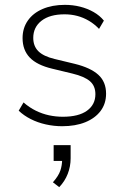

<svg xmlns="http://www.w3.org/2000/svg" viewBox="-20 -512 515 791"><path d="M236 8Q202 8 168.5 0.5Q135 -7 106.5 -21.5Q78 -36 57 -56L77 -90Q101 -69 127.5 -56Q154 -43 182 -37Q210 -31 239 -31Q304 -31 338.5 -56Q373 -81 373 -124Q373 -158 350.5 -177.5Q328 -197 278 -209L195 -229Q132 -244 102.5 -275Q73 -306 73 -355Q73 -396 94.5 -427Q116 -458 155.5 -475Q195 -492 247 -492Q280 -492 310 -484.5Q340 -477 365.5 -462.5Q391 -448 408 -427L388 -393Q369 -413 346 -426.5Q323 -440 298 -446.5Q273 -453 246 -453Q185 -453 151 -426.5Q117 -400 117 -356Q117 -322 138 -301Q159 -280 205 -269L288 -249Q353 -233 385 -204Q417 -175 417 -126Q417 -85 394.5 -55Q372 -25 331.5 -8.5Q291 8 236 8ZM224 259 198 239Q221 213 228.5 191Q236 169 236 144L251 151H201V86H271V140Q271 174 259 204.5Q247 235 224 259Z"/></svg>

Font: Nunito Sans 12pt ExtraLight ExtraLight
Style: Regular
Weight: 250
Version: Version 3.101;gftools[0.9.27]